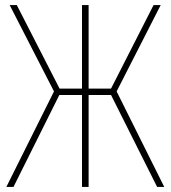

<svg xmlns="http://www.w3.org/2000/svg" viewBox="-20 -734 670 754"><path d="M5 0H33L213 -361H302V0H328V-361H416L597 0H625L438 -375L611 -714H583L416 -386H328V-714H302V-386H214L46 -714H18L192 -375Z"/></svg>

Font: Noto Sans Condensed Thin
Style: Regular
Weight: 100
Width: 3
Designer: Monotype Design Team
Foundry: Monotype Imaging Inc.
Version: Version 2.013